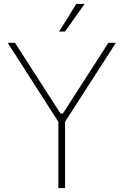

<svg xmlns="http://www.w3.org/2000/svg" viewBox="-20 -954 627 974"><path d="M280 -794 367 -934H409L310 -794ZM276 0V-336L19 -737H56L287 -378H299L530 -737H568L310 -336V0Z"/></svg>

Font: Tomorrow ExtraLight
Style: Regular
Weight: 275
Designer: Tony de Marco, Monica Rizzolli
Foundry: Just in Type
Version: Version 2.002